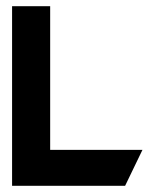

<svg xmlns="http://www.w3.org/2000/svg" viewBox="-20 -600 497 620"><path d="M19 0H384L440 -116H142V-580H19Z"/></svg>

Font: Charger Sport
Style: UltNrw
Weight: 1000
Designer: Jasper
Foundry: Cannot Into Space Fonts
Version: Version 1.1